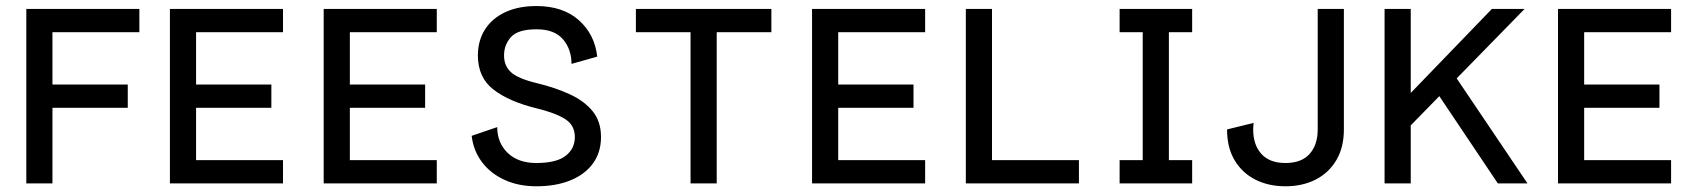

<svg xmlns="http://www.w3.org/2000/svg" viewBox="-20 -616 5702 645"><path d="M156.2 -63.5V-253.9H409.2V-332H156.2V-507.8H448.2V-585.9H68.4V0H156.2Z M891.6 -332H638.7V-507.8H930.7V-585.9H550.8V0H930.7V-78.1H638.7V-253.9H891.6Z M1408.2 -332H1155.3V-507.8H1447.3V-585.9H1067.4V0H1447.3V-78.1H1155.3V-253.9H1408.2Z M1782.7 -517.6Q1842.3 -517.6 1871.1 -484.1Q1899.9 -450.7 1899.9 -401.4L1986.3 -425.8Q1978 -500.5 1924.6 -548.1Q1871.1 -595.7 1782.2 -595.7Q1720.7 -595.7 1676.5 -574.7Q1632.3 -553.7 1608.9 -516.4Q1585.4 -479 1585.4 -429.7Q1585.4 -356 1637.5 -315.4Q1689.5 -274.9 1782.7 -252Q1845.7 -236.8 1878.4 -216.1Q1911.1 -195.3 1911.1 -155.8Q1911.1 -116.2 1879.9 -92.3Q1848.6 -68.4 1781.7 -68.4Q1720.7 -68.4 1685.5 -102.3Q1650.4 -136.2 1650.4 -189L1564.5 -159.7Q1570.3 -109.9 1599.1 -71.5Q1627.9 -33.2 1675 -11.7Q1722.2 9.8 1781.7 9.8Q1847.2 9.8 1896 -10Q1944.8 -29.8 1971.9 -66.9Q1999 -104 1999 -155.8Q1999 -208 1970.9 -242.4Q1942.9 -276.9 1894 -299.3Q1845.2 -321.8 1782.7 -336.9Q1721.2 -351.6 1697.3 -372.8Q1673.3 -394 1673.3 -429.7Q1673.3 -465.8 1696.8 -491.7Q1720.2 -517.6 1782.7 -517.6Z M2387.7 0V-507.8H2571.3V-585.9H2116.2V-507.8H2299.8V0Z M3048.8 -332H2795.9V-507.8H3087.9V-585.9H2708V0H3087.9V-78.1H2795.9V-253.9H3048.8Z M3312.5 -585.9H3224.6V0H3604.5V-78.1H3312.5Z M3741.2 -585.9V-507.8H3818.8V-78.1H3741.2V0H3984.9V-78.1H3906.7V-507.8H3984.9V-585.9Z M4189.9 -181.2Q4189.9 -188 4190.4 -192.4Q4190.9 -196.8 4191.4 -203.1L4102.1 -181.2Q4102.1 -120.6 4127.4 -77.9Q4152.8 -35.2 4197 -12.7Q4241.2 9.8 4298.3 9.8Q4355.5 9.8 4399.7 -12.7Q4443.8 -35.2 4469.2 -77.9Q4494.6 -120.6 4494.6 -181.2V-585.9H4406.7V-181.2Q4406.7 -129.4 4379.4 -98.9Q4352.1 -68.4 4298.3 -68.4Q4245.1 -68.4 4217.5 -98.9Q4189.9 -129.4 4189.9 -181.2Z M4800.8 -314.5 5011.7 0H5111.3L4866.7 -362.8ZM4719.2 -194.8 5101.6 -585.9Q5092.8 -585.9 5077.9 -585.9Q5063 -585.9 5046.6 -585.9Q5030.3 -585.9 5015.4 -585.9Q5000.5 -585.9 4991.7 -585.9L4719.2 -303.7V-585.9H4631.3V0H4719.2Z M5554.7 -332H5301.8V-507.8H5593.8V-585.9H5213.9V0H5593.8V-78.1H5301.8V-253.9H5554.7Z"/></svg>

Font: Giphurs SC
Style: Regular
Weight: 400
Version: Version 0.920